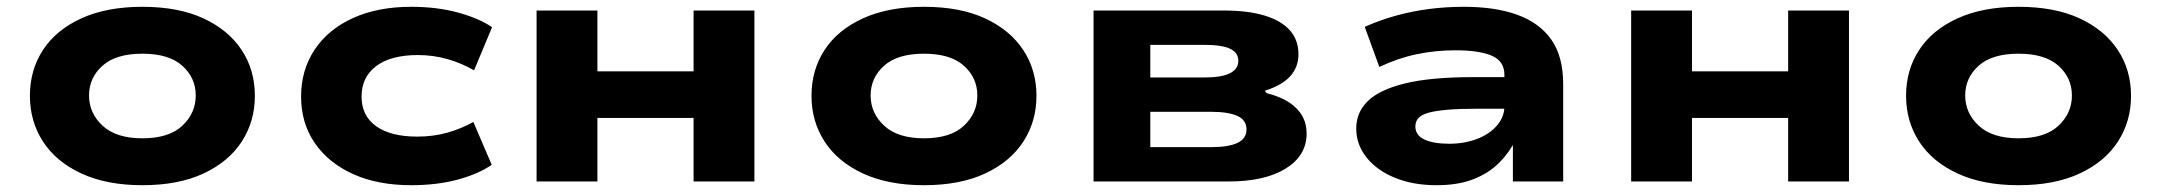

<svg xmlns="http://www.w3.org/2000/svg" viewBox="-20 -534 6359 565"><path d="M399 11Q294 11 219.5 -23.5Q145 -58 106.5 -117.5Q68 -177 68 -252Q68 -328 106.5 -387Q145 -446 219.5 -480Q294 -514 399 -514Q505 -514 578.5 -480Q652 -446 691 -387Q730 -328 730 -252Q730 -177 691.5 -117.5Q653 -58 579 -23.5Q505 11 399 11ZM399 -127Q477 -127 516.5 -164Q556 -201 556 -253Q556 -305 516.5 -340.5Q477 -376 399 -376Q321 -376 281.5 -340.5Q242 -305 242 -253Q242 -201 282 -164Q322 -127 399 -127Z M1190 11Q1091 11 1018.5 -22Q946 -55 906 -113.5Q866 -172 866 -250Q866 -328 906 -388Q946 -448 1019 -481Q1092 -514 1190 -514Q1266 -514 1328 -497Q1390 -480 1428 -454L1375 -327Q1339 -348 1297 -360Q1255 -372 1210 -372Q1130 -372 1087 -339.5Q1044 -307 1044 -250Q1044 -193 1087 -162.5Q1130 -132 1208 -132Q1255 -132 1296 -143.5Q1337 -155 1373 -175L1427 -49Q1388 -22 1327 -5.5Q1266 11 1190 11Z M1559 0V-503H1738V-324H2021V-503H2200V0H2021V-187H1738V0Z M2699 11Q2594 11 2519.5 -23.5Q2445 -58 2406.5 -117.5Q2368 -177 2368 -252Q2368 -328 2406.5 -387Q2445 -446 2519.5 -480Q2594 -514 2699 -514Q2805 -514 2878.5 -480Q2952 -446 2991 -387Q3030 -328 3030 -252Q3030 -177 2991.5 -117.5Q2953 -58 2879 -23.5Q2805 11 2699 11ZM2699 -127Q2777 -127 2816.5 -164Q2856 -201 2856 -253Q2856 -305 2816.5 -340.5Q2777 -376 2699 -376Q2621 -376 2581.5 -340.5Q2542 -305 2542 -253Q2542 -201 2582 -164Q2622 -127 2699 -127Z M3198 0V-503H3582Q3653 -503 3702 -488Q3751 -473 3776 -444.5Q3801 -416 3801 -374Q3801 -337 3777 -310Q3753 -283 3702 -267L3707 -260Q3747 -250 3773 -233Q3799 -216 3812 -193Q3825 -170 3825 -141Q3825 -76 3763.5 -38Q3702 0 3596 0ZM3365 -101H3544Q3595 -101 3621.5 -113.5Q3648 -126 3648 -153Q3648 -181 3621 -193Q3594 -205 3544 -205H3365ZM3365 -306H3524Q3575 -306 3599.5 -318.5Q3624 -331 3624 -355Q3624 -379 3600 -390.5Q3576 -402 3524 -402H3365Z M4207 11Q4138 11 4084.5 -11Q4031 -33 4001 -71Q3971 -109 3971 -156Q3971 -203 4005 -236.5Q4039 -270 4114.5 -288.5Q4190 -307 4314 -307H4430V-214H4324Q4273 -214 4239 -211Q4205 -208 4184.5 -202.5Q4164 -197 4154.5 -187Q4145 -177 4145 -162Q4145 -136 4171.5 -123.5Q4198 -111 4245 -111Q4289 -111 4326 -125Q4363 -139 4385 -164.5Q4407 -190 4407 -221V-314Q4407 -354 4370 -370Q4333 -386 4263 -386Q4204 -386 4149 -374.5Q4094 -363 4039 -337L3996 -455Q4041 -475 4088 -488Q4135 -501 4185 -507.5Q4235 -514 4288 -514Q4380 -514 4445 -490.5Q4510 -467 4545 -417.5Q4580 -368 4580 -286V0H4432V-106H4431Q4410 -70 4379.5 -44Q4349 -18 4307 -3.5Q4265 11 4207 11Z M4780 0V-503H4959V-324H5242V-503H5421V0H5242V-187H4959V0Z M5920 11Q5815 11 5740.5 -23.5Q5666 -58 5627.5 -117.5Q5589 -177 5589 -252Q5589 -328 5627.5 -387Q5666 -446 5740.5 -480Q5815 -514 5920 -514Q6026 -514 6099.5 -480Q6173 -446 6212 -387Q6251 -328 6251 -252Q6251 -177 6212.5 -117.5Q6174 -58 6100 -23.5Q6026 11 5920 11ZM5920 -127Q5998 -127 6037.5 -164Q6077 -201 6077 -253Q6077 -305 6037.5 -340.5Q5998 -376 5920 -376Q5842 -376 5802.5 -340.5Q5763 -305 5763 -253Q5763 -201 5803 -164Q5843 -127 5920 -127Z"/></svg>

Font: Nunito Sans 7pt Expanded ExtraBold
Style: Regular
Weight: 800
Width: 7
Designer: Vernon Adams
Foundry: Vernon Adams
Version: Version 3.101;gftools[0.9.27]